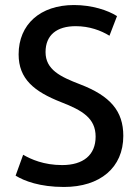

<svg xmlns="http://www.w3.org/2000/svg" viewBox="-20 -727 547 763"><path d="M470 -187C470 -61 378 16 234 16C138 16 76 -8 42 -29L72 -112C103 -94 154 -71 227 -71C311 -71 360 -111 360 -184C360 -257 308 -288 223 -321C116 -363 54 -413 54 -511C54 -630 140 -707 274 -707C346 -707 409 -686 445 -663L415 -585C381 -606 335 -623 281 -623C206 -623 161 -588 161 -520C161 -450 220 -422 298 -392C418 -346 470 -286 470 -187Z"/></svg>

Font: Repo Medium
Style: Regular
Weight: 500
Designer: Stefan Peev
Foundry: Context Ltd
Version: Version 1.502